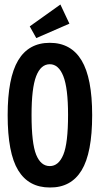

<svg xmlns="http://www.w3.org/2000/svg" viewBox="-20 -821 440 852"><path d="M201 11Q107 11 60.5 -65.5Q14 -142 14 -310Q14 -475 60.5 -553Q107 -631 201 -631Q295 -631 342 -553Q389 -475 389 -310Q389 -142 342 -65Q295 12 201 11ZM201 -84Q240 -84 261 -134.5Q282 -185 282 -311Q282 -430 261 -483Q240 -536 201 -536Q161 -536 140.5 -483Q120 -430 120 -311Q120 -185 140.5 -134.5Q161 -84 201 -84ZM141 -652 112 -704 248 -801 288 -716Z"/></svg>

Font: Inconsolata Condensed ExtraBold
Style: Regular
Weight: 800
Width: 3
Monospace: yes
Designer: Raph Levien, Cyreal, Brenton Simpson
Foundry: Raph Levien, Cyreal, Google
Version: Version 3.001; ttfautohint (v1.8.2.53-6de2)